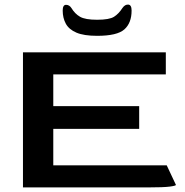

<svg xmlns="http://www.w3.org/2000/svg" viewBox="-20 -816 806 836"><path d="M80 0V-588H702V-492H212V-354H586V-255H212V-96H706L746 -11Q746 -7 719 -3.5Q692 0 626 0ZM403 -660Q345 -660 312.5 -674Q280 -688 266.5 -713Q253 -738 253 -770Q253 -795 267.5 -795Q282 -795 291 -781Q306 -756 328.5 -743Q351 -730 403 -730Q456 -730 476.5 -743Q497 -756 513 -781Q524 -797 538.5 -796Q553 -795 553 -770Q553 -716 521.5 -688Q490 -660 403 -660Z"/></svg>

Font: Goldman
Style: Regular
Weight: 400
Designer: Jaikishan Patel
Version: Version 1.000; ttfautohint (v1.8.3)